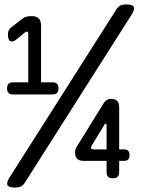

<svg xmlns="http://www.w3.org/2000/svg" viewBox="-20 -800 640 870"><path d="M49 50Q20 50 14 39Q8 28 24 3L507 -757Q515 -770 526 -775Q537 -780 551 -780Q580 -780 586 -769Q592 -758 576 -733L93 27Q85 40 74 45Q63 50 49 50ZM463 -21V-71H359Q339 -71 329.5 -80.5Q320 -90 320 -108Q320 -116 322 -122Q324 -128 327 -134L452 -336Q458 -344 465.5 -348Q473 -352 484 -352Q502 -352 511 -342.5Q520 -333 520 -314V-123H542Q555 -123 561 -116.5Q567 -110 567 -97Q567 -84 561 -77.5Q555 -71 542 -71H520V-21Q520 -6 513 1Q506 8 491 8Q477 8 470 1Q463 -6 463 -21ZM38 -372Q25 -372 18.5 -379Q12 -386 12 -400Q12 -413 18.5 -420Q25 -427 38 -427H108V-643Q108 -650 106.5 -653.5Q105 -657 102 -657Q100 -657 97.5 -655.5Q95 -654 92 -652L59 -625Q51 -618 44.5 -615Q38 -612 33 -612Q25 -612 20.5 -620Q16 -628 16 -644Q16 -655 19.5 -662.5Q23 -670 31 -676L80 -714Q90 -722 100 -724.5Q110 -727 123 -727Q145 -727 155.5 -716.5Q166 -706 166 -684V-427H218Q232 -427 238.5 -420Q245 -413 245 -400Q245 -386 238.5 -379Q232 -372 218 -372ZM463 -123V-230Q463 -236 462 -238Q461 -240 459 -240Q458 -240 456 -238.5Q454 -237 452 -233L396 -141Q395 -138 393.5 -135Q392 -132 392 -130Q392 -126 396 -124.5Q400 -123 407 -123Z"/></svg>

Font: Maple Mono Normal
Style: Regular
Weight: 400
Monospace: yes
Designer: subframe7536
Version: Version 7.000